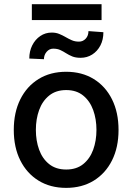

<svg xmlns="http://www.w3.org/2000/svg" viewBox="-20 -901 642 932"><path d="M301.1 11Q224.4 11 167.3 -24.1Q110.1 -59.3 78.5 -122.5Q46.9 -185.7 46.9 -270.2Q46.9 -355.1 78.5 -418.7Q110.1 -482.2 167.3 -517.4Q224.4 -552.6 301.1 -552.6Q377.8 -552.6 435 -517.4Q492.2 -482.2 523.8 -418.7Q555.4 -355.1 555.4 -270.2Q555.4 -185.7 523.8 -122.5Q492.2 -59.3 435 -24.1Q377.8 11 301.1 11ZM301.5 -78.1Q351.2 -78.1 383.9 -104.4Q416.5 -130.7 432.4 -174.4Q448.2 -218 448.2 -270.6Q448.2 -322.8 432.4 -366.7Q416.5 -410.5 383.9 -437.1Q351.2 -463.8 301.5 -463.8Q251.4 -463.8 218.6 -437.1Q185.7 -410.5 169.9 -366.7Q154.1 -322.8 154.1 -270.6Q154.1 -218 169.9 -174.4Q185.7 -130.7 218.6 -104.4Q251.4 -78.1 301.5 -78.1ZM409.4 -750 481.9 -744.7Q481.9 -708.1 467.2 -680Q452.4 -652 427.4 -636.2Q402.3 -620.4 371.4 -620.4Q347.3 -620.4 330.8 -627.1Q314.3 -633.9 300.8 -642.6Q287.3 -651.3 272.9 -658Q258.5 -664.8 238.3 -664.8Q219.8 -664.8 206.7 -649.9Q193.5 -634.9 193.2 -613.6L122.2 -616.8Q122.2 -652.3 136.5 -680.9Q150.9 -709.5 175.6 -726.2Q200.3 -742.9 231.2 -742.9Q251.4 -742.9 267.4 -736.3Q283.4 -729.8 298.3 -721.1Q313.2 -712.4 328.7 -705.6Q344.1 -698.9 363.3 -698.9Q382.5 -698.9 396 -713.2Q409.4 -727.6 409.4 -750ZM473 -880.7V-803.6H134.6V-880.7Z"/></svg>

Font: InterMG Medium
Style: Regular
Weight: 500
Designer: Rasmus Andersson
Foundry: rsms
Version: Version 3.019;December 26, 2023;FontCreator 15.0.0.2955 64-b